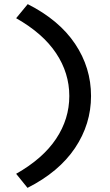

<svg xmlns="http://www.w3.org/2000/svg" viewBox="-20 -722 532 928"><path d="M113 186 58 118Q187 45 251 -51Q315 -147 315 -258Q315 -369 251 -465Q187 -561 58 -634L114 -702Q266 -625 343 -510Q420 -395 420 -258Q420 -122 342.5 -6.5Q265 109 113 186Z"/></svg>

Font: Lexend Exa
Style: Regular
Weight: 400
Designer: Bonnie Shaver-Troup, Thomas Jockin
Foundry: Lexend
Version: Version 1.007